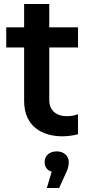

<svg xmlns="http://www.w3.org/2000/svg" viewBox="-20 -670 432 955"><path d="M368 -2V-102C350 -95 331 -92 313 -92C266 -92 225 -115 225 -174V-434H368V-534H225V-650H100V-534H11V-434H100V-168C100 -39 193 8 290 8C316 8 343 4 368 -2ZM213 265H274L306 195C319 170 322 152 322 136C322 106 299 83 262 83C225 83 202 105 202 136C202 160 214 177 237 184Z"/></svg>

Font: Chess Sans SemiBold
Style: Regular
Weight: 600
Designer: Wolf Bōese
Foundry: Wolf Bōese
Version: Version 7.223;Glyphs 3.3 (3306)